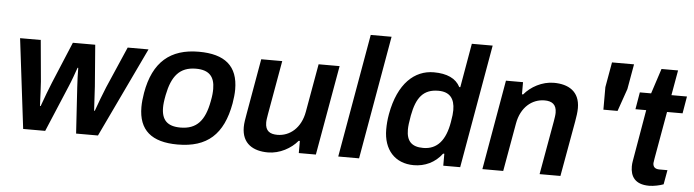

<svg xmlns="http://www.w3.org/2000/svg" viewBox="-46 -916 4046 1120"><g transform="rotate(5 1977.0 -355.5)"><path d="M113 0H242L356 -271C370 -303 388 -354 398 -383H402C402 -353 404 -302 406 -270L423 0H551L801 -526H679L574 -284C559 -248 534 -182 520 -142H516C514 -185 510 -253 508 -284L489 -526H358L257 -284C245 -256 219 -187 203 -142H199C197 -189 194 -260 192 -285L170 -526H49Z M1018 12C1191 12 1284 -71 1317 -255C1322 -285 1325 -312 1325 -337C1325 -474 1248 -538 1095 -538C929 -538 829 -455 797 -271C792 -241 789 -213 789 -188C789 -52 866 12 1018 12ZM1026 -88C949 -88 915 -123 915 -196C915 -213 917 -234 924 -270C946 -381 991 -438 1087 -438C1164 -438 1197 -401 1197 -329C1197 -311 1196 -291 1189 -256C1168 -143 1122 -88 1026 -88Z M1547 12C1616 12 1682 -25 1720 -71H1727V0H1827L1920 -526H1797L1747 -244C1730 -147 1665 -95 1593 -95C1550 -95 1522 -111 1522 -161C1522 -175 1525 -191 1528 -210L1584 -526H1461L1404 -202C1399 -173 1394 -147 1394 -123C1394 -25 1462 12 1547 12Z M1958 0H2080L2207 -723H2085Z M2401 12C2465 12 2525 -15 2566 -70H2573V0H2672L2799 -723H2677L2632 -465H2626C2601 -514 2548 -538 2471 -538C2359 -538 2264 -455 2231 -272C2225 -239 2223 -209 2223 -182C2223 -64 2290 12 2401 12ZM2447 -93C2379 -93 2349 -125 2349 -192C2349 -212 2352 -235 2359 -275C2379 -382 2419 -433 2507 -433C2573 -433 2603 -396 2603 -328C2603 -310 2601 -291 2595 -257C2577 -151 2530 -93 2447 -93Z M2802 0H2924L2974 -282C2991 -379 3056 -431 3129 -431C3171 -431 3199 -414 3199 -365C3199 -350 3196 -334 3193 -315L3137 0H3259L3317 -324C3322 -353 3326 -379 3326 -403C3326 -501 3259 -538 3174 -538C3105 -538 3039 -501 3001 -455H2994V-526H2894Z M3475 -407H3558L3604 -539L3630 -686H3501L3475 -539Z M3779 12C3806 12 3843 4 3863 -4L3878 -88H3831C3805 -88 3793 -100 3793 -122C3793 -125 3796 -145 3797 -149L3846 -426H3937L3954 -526H3863L3889 -673H3792L3744 -526H3678L3661 -426H3724L3672 -124C3670 -113 3669 -102 3669 -92C3669 -36 3694 12 3779 12Z"/></g></svg>

Font: Archivo SemiBold
Style: Italic
Weight: 600
Italic angle: -10°
Designer: Hector Gatti
Foundry: Omnibus-Type
Version: Version 2.001